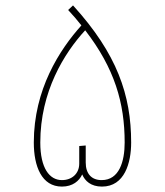

<svg xmlns="http://www.w3.org/2000/svg" viewBox="-20 -690 610 710"><path d="M209 0C249 0 273 -21 284 -45C294 -21 316 0 357 0C441 0 465 -88 465 -163C465 -338 413 -491 250 -670L232 -653C250 -634 266 -615 281 -596C200 -506 105 -359 105 -163C105 -75 134 0 209 0ZM297 -89V-152L273 -150V-85C273 -48 246 -24 209 -24C163 -24 129 -68 129 -163C129 -351 217 -493 295 -578C404 -437 441 -309 441 -163C441 -93 421 -24 356 -24C318 -24 297 -48 297 -89Z"/></svg>

Font: Noto Sans Arabic Thin
Style: Regular
Weight: 100
Designer: Monotype Design Team, Nadine Chahine, Nizar Qandah and Khaled Hosny
Foundry: Monotype Imaging Inc.
Version: Version 2.012